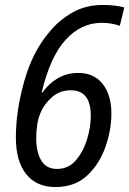

<svg xmlns="http://www.w3.org/2000/svg" viewBox="-20 -744 521 774"><path d="M203 10Q282 10 331.5 -36.5Q381 -83 405 -151.5Q429 -220 429 -286Q429 -361 394 -405.5Q359 -450 295 -450Q250 -450 213 -428.5Q176 -407 151 -371H148Q182 -515 244.5 -583.5Q307 -652 390 -652Q429 -652 463 -640L481 -714Q444 -724 395 -724Q324 -724 270 -692.5Q216 -661 179 -615Q112 -537 78 -417.5Q44 -298 44 -190Q44 -94 85.5 -42Q127 10 203 10ZM210 -63Q166 -63 146 -97.5Q126 -132 126 -185Q126 -214 130 -241Q134 -268 143 -288Q156 -322 188 -351Q220 -380 265 -380Q346 -380 346 -278Q346 -232 331 -182.5Q316 -133 286 -98Q256 -63 210 -63Z"/></svg>

Font: Noto Sans UI SemiCondensed
Style: Italic
Weight: 400
Width: 4
Italic angle: -12°
Designer: Monotype Design Team
Foundry: Monotype Imaging Inc.
Version: Version 1.901